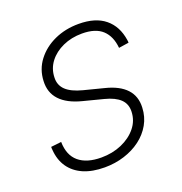

<svg xmlns="http://www.w3.org/2000/svg" viewBox="-106 -640 706 745"><g transform="rotate(-20 247.0 -268.0)"><path d="M203.1 11.2Q152.3 11.2 115.7 -4.6Q79.1 -20.5 58.3 -50.5Q37.6 -80.6 34.7 -122.6Q34.2 -127 34.2 -128.4Q34.2 -129.9 34.2 -134.8L77.1 -139.6Q78.1 -84.5 110.8 -56.9Q143.6 -29.3 203.6 -29.3Q250 -29.3 288.1 -45.9Q326.2 -62.5 349.6 -91.3Q373 -120.1 374 -157.2Q375 -188.5 354.5 -208.3Q334 -228 292 -238.8L208.5 -260.3Q149.4 -275.4 120.4 -306.6Q91.3 -337.9 93.8 -384.8Q95.7 -432.6 123.8 -469.2Q151.9 -505.9 197 -526.4Q242.2 -546.9 296.9 -546.9Q366.2 -546.9 405.5 -514.6Q444.8 -482.4 453.6 -423.8Q454.1 -420.4 454.3 -418.2Q454.6 -416 454.6 -412.1L413.1 -405.8Q408.7 -454.6 380.4 -481Q352.1 -507.3 296.4 -507.3Q252.9 -507.3 217.3 -491.2Q181.6 -475.1 160.4 -447.3Q139.2 -419.4 138.2 -383.8Q136.7 -352.1 158.2 -331.5Q179.7 -311 225.1 -299.3L307.1 -278.3Q364.7 -264.2 392.8 -233.9Q420.9 -203.6 418.5 -157.2Q417 -119.6 399.4 -88.6Q381.8 -57.6 352.3 -35.4Q322.8 -13.2 284.4 -1Q246.1 11.2 203.1 11.2Z"/></g></svg>

Font: Inter 18pt ExtraLight
Style: Italic
Weight: 250
Italic angle: -9.3988°
Designer: Rasmus Andersson
Foundry: rsms
Version: Version 4.001;git-66647c0bb